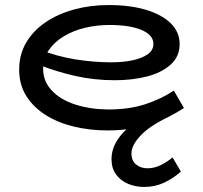

<svg xmlns="http://www.w3.org/2000/svg" viewBox="-20 -503 806 761"><path d="M406 14Q337 14 274 -1Q211 -16 162 -46.5Q113 -77 84.5 -122Q56 -167 56 -227Q56 -287 84 -334.5Q112 -382 161 -415Q210 -448 274 -465.5Q338 -483 410 -483Q496 -483 559 -464Q622 -445 657 -410.5Q692 -376 692 -328Q692 -279 656.5 -247Q621 -215 563 -200Q505 -185 435 -185Q353 -185 278 -202Q203 -219 132 -247V-308Q207 -279 279.5 -267.5Q352 -256 421 -256Q468 -256 505.5 -264Q543 -272 565.5 -288Q588 -304 588 -329Q588 -364 541.5 -384Q495 -404 413 -404Q364 -404 317.5 -393Q271 -382 233.5 -359.5Q196 -337 173.5 -304.5Q151 -272 151 -230Q151 -181 185 -144.5Q219 -108 277.5 -89Q336 -70 408 -69Q491 -69 554.5 -89.5Q618 -110 669 -144L709 -75Q671 -50 625 -29.5Q579 -9 524.5 2.5Q470 14 406 14ZM551 238Q517 238 487.5 225.5Q458 213 440 188.5Q422 164 422 128Q422 90 443 55.5Q464 21 502.5 -8.5Q541 -38 594 -60L657 -44Q577 -7 539 32.5Q501 72 501 105Q501 134 519.5 149Q538 164 564 164Q592 164 617 151.5Q642 139 664 121L697 177Q667 204 630.5 221Q594 238 551 238Z"/></svg>

Font: BioRhyme SemiExpanded
Style: Regular
Weight: 400
Width: 6
Designer: Aoife Mooney
Foundry: Aoife Mooney Type
Version: Version 1.600;gftools[0.9.33]